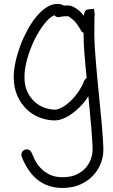

<svg xmlns="http://www.w3.org/2000/svg" viewBox="-20 -557 575 977"><path d="M408.2 -145.5Q411.1 -154.3 420.9 -159.2Q414.1 -226.6 409.7 -284.2Q405.3 -341.8 405.3 -377.9V-389.6Q395.5 -394.5 391.6 -402.3Q371.1 -440.4 351.1 -457Q331.1 -473.6 325.2 -474.6Q308.6 -474.6 295.4 -472.7Q282.2 -470.7 277.3 -469.7Q264.6 -469.7 256.8 -479.5Q232.4 -469.7 205.6 -435.5Q178.7 -401.4 156.2 -356Q133.8 -310.5 119.1 -259.3Q104.5 -208 104.5 -165Q104.5 -119.1 120.1 -87.9Q135.7 -56.6 159.2 -36.6Q182.6 -16.6 209.5 -7.8Q236.3 1 258.8 1Q273.4 1 293.5 -9.3Q313.5 -19.5 334.5 -38.6Q355.5 -57.6 375 -84.5Q394.5 -111.3 408.2 -145.5ZM460 -377.9Q460 -355.5 461.9 -321.8Q463.9 -288.1 467.3 -248.5Q470.7 -209 474.6 -164.6Q478.5 -120.1 483.4 -75.2Q487.3 -31.2 491.7 10.3Q496.1 51.8 499 88.4Q502 125 503.9 155.3Q505.9 185.5 505.9 206.1Q505.9 241.2 492.2 275.9Q478.5 310.5 452.1 337.9Q425.8 365.2 387.2 382.3Q348.6 399.4 297.9 399.4Q153.3 399.4 90.8 241.2Q88.9 237.3 88.9 230.5Q88.9 212.9 105.5 205.1Q108.4 204.1 110.8 203.6Q113.3 203.1 116.2 203.1Q133.8 203.1 141.6 221.7Q146.5 234.4 156.7 255.4Q167 276.4 184.6 295.9Q202.1 315.4 230 330.1Q257.8 344.7 297.9 344.7Q339.8 344.7 369.1 331.1Q398.4 317.4 416.5 296.4Q434.6 275.4 442.9 251Q451.2 226.6 451.2 206.1Q451.2 186.5 449.2 156.7Q447.3 127 444.3 90.8Q441.4 54.7 437.5 14.2Q433.6 -26.4 429.7 -67.4Q411.1 -38.1 389.2 -15.6Q367.2 6.8 344.2 22.9Q321.3 39.1 299.3 47.4Q277.3 55.7 258.8 55.7Q220.7 55.7 183.1 41.5Q145.5 27.3 116.2 -0.5Q86.9 -28.3 68.4 -69.8Q49.8 -111.3 49.8 -165Q49.8 -199.2 58.6 -240.2Q67.4 -281.2 82.5 -322.3Q97.7 -363.3 118.7 -402.3Q139.6 -441.4 164.1 -471.2Q188.5 -501 215.8 -519Q243.2 -537.1 271.5 -537.1Q292 -537.1 305.7 -528.3Q310.5 -529.3 315.4 -529.3Q320.3 -529.3 326.2 -529.3Q343.8 -529.3 365.2 -515.6Q386.7 -502 406.2 -477.5Q408.2 -489.3 412.6 -499Q417 -508.8 432.6 -509.8L458 -511.7L461.9 -486.3Q461.9 -484.4 461.9 -482.9Q461.9 -481.4 460.9 -474.6Q460.9 -468.8 460.4 -448.2Q460 -427.7 460 -377.9Z"/></svg>

Font: Coming Soon
Style: Regular
Weight: 400
Designer: Dathan Boardman
Foundry: Open Window
Version: Version 1.002